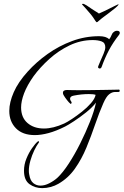

<svg xmlns="http://www.w3.org/2000/svg" viewBox="-20 -694 639 992"><path d="M407 -674Q412 -676 427.5 -666Q443 -656 454 -648Q462 -642 473.5 -635.5Q485 -629 491 -624Q498 -628 507.5 -631.5Q517 -635 524 -639Q556 -655 570 -662Q584 -669 591 -672Q593 -672 592 -669Q588 -663 575 -652Q562 -641 543 -627Q530 -617 517.5 -608Q505 -599 490 -586Q483 -579 480 -579Q478 -579 473 -586Q471 -590 461.5 -603.5Q452 -617 444 -626Q435 -637 421 -652.5Q407 -668 405 -670Q402 -674 407 -674ZM198 278Q161 278 132.5 257.5Q104 237 104 188Q104 156 116.5 125.5Q129 95 145.5 71.5Q162 48 175 37Q179 34 181 37Q183 40 181 42Q169 58 157 83Q145 108 137 136Q129 164 129 189Q129 194 129.5 198.5Q130 203 131 208Q136 239 152 252Q168 265 189 265Q211 265 234.5 253Q258 241 276 225Q304 199 335 151.5Q366 104 394.5 47Q423 -10 445 -65.5Q467 -121 476 -164Q457 -139 425 -113.5Q393 -88 362.5 -68Q332 -48 316 -40Q270 -17 231 -6.5Q192 4 160 4Q97 4 62.5 -31Q28 -66 28 -121Q28 -165 51 -217.5Q74 -270 123 -324Q168 -374 226.5 -415.5Q285 -457 352.5 -482Q420 -507 492 -507Q529 -507 544 -491Q552 -501 556 -512Q560 -523 567 -528Q575 -535 584 -535Q599 -535 599 -524Q599 -519 595 -514Q563 -473 542.5 -434Q522 -395 505 -348Q502 -340 495 -340Q491 -340 488 -343.5Q485 -347 488 -353Q492 -362 499 -379.5Q506 -397 515 -416Q524 -437 524 -450Q524 -473 505 -480Q486 -487 459 -487Q397 -487 339.5 -459.5Q282 -432 234.5 -389Q187 -346 154 -301Q120 -253 104.5 -212Q89 -171 89 -139Q89 -87 122 -58.5Q155 -30 207 -30Q255 -30 312 -56Q327 -63 352 -79.5Q377 -96 403.5 -117Q430 -138 450 -161Q470 -184 474 -204Q463 -208 439 -208Q401 -208 361 -200Q350 -198 346 -193.5Q342 -189 342 -184Q342 -179 345 -174Q348 -169 350 -166V-165Q350 -162 348 -158.5Q346 -155 344 -158Q337 -163 326.5 -176.5Q316 -190 310 -200Q305 -208 305 -214Q305 -229 326 -229Q332 -229 347.5 -228.5Q363 -228 383 -228Q413 -228 449.5 -228.5Q486 -229 519 -229.5Q552 -230 573.5 -230.5Q595 -231 595 -231Q599 -230 598.5 -226Q598 -222 596 -219Q585 -219 571.5 -218.5Q558 -218 543.5 -206.5Q529 -195 514 -161Q492 -111 471.5 -51Q451 9 426.5 68.5Q402 128 367 177.5Q332 227 281 256Q264 266 242 272Q220 278 198 278Z"/></svg>

Font: Grey Qo
Style: Regular
Weight: 400
Designer: Robert E. Leuschke
Foundry: Robert E. Leuschke
Version: Version 2.010